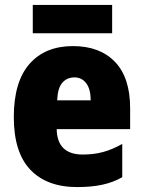

<svg xmlns="http://www.w3.org/2000/svg" viewBox="-20 -749 582 779"><path d="M276 -562Q385 -562 446.5 -498Q508 -434 508 -310V-225H210Q212 -122 316 -122Q360 -122 397.5 -132Q435 -142 476 -165V-30Q439 -9 395 0.5Q351 10 293 10Q170 10 103 -60.5Q36 -131 36 -274Q36 -417 99.5 -489.5Q163 -562 276 -562ZM282 -435Q252 -435 233 -413.5Q214 -392 212 -342H348Q348 -387 330 -411Q312 -435 282 -435ZM435 -729V-614H113V-729Z"/></svg>

Font: Noto Sans Oriya Cond Blk
Style: Regular
Weight: 900
Width: 3
Designer: Amélie Bonet and Sol Matas
Foundry: Google LLC
Version: Version 2.006; ttfautohint (v1.8.4.7-5d5b)